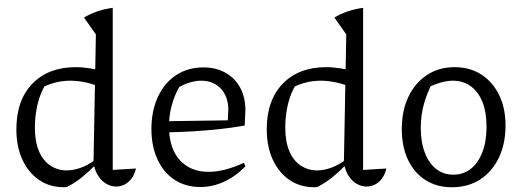

<svg xmlns="http://www.w3.org/2000/svg" viewBox="-20 -780 2198 809"><path d="M250 9Q190 9 145 -21.5Q100 -52 74.5 -107Q49 -162 49 -235Q49 -358 116.5 -427.5Q184 -497 299 -497Q329 -497 363 -491.5Q397 -486 433 -475L420 -407Q343 -440 276 -440Q240 -440 207 -430.5Q174 -421 141 -403L173 -426Q150 -389 138.5 -341.5Q127 -294 127 -242Q127 -184 144 -143.5Q161 -103 192 -82.5Q223 -62 261 -62Q289 -62 320 -73Q351 -84 383 -108V-86Q357 -59 327 -34.5Q297 -10 262 8Q259 8 256.5 8.5Q254 9 250 9ZM470 6Q448 6 428 -5.5Q408 -17 393.5 -39.5Q379 -62 374 -94L384 -635L334 -706Q361 -722 390 -732Q419 -742 455 -747V-64L553 -70Q547 -45 534.5 -28Q522 -11 505 -2.5Q488 6 470 6ZM411 -759 410 -760H411Z M824 8Q762 8 715.5 -22.5Q669 -53 643.5 -108.5Q618 -164 618 -237Q618 -312 645 -371Q672 -430 721.5 -463Q771 -496 837 -496Q890 -496 930 -473.5Q970 -451 992 -410.5Q1014 -370 1014 -316L1011 -251Q954 -241 901.5 -235.5Q849 -230 791.5 -226.5Q734 -223 664 -222V-269L940 -273L942 -317Q942 -373 910.5 -406.5Q879 -440 828 -440Q806 -440 781.5 -433Q757 -426 735 -413Q714 -376 703 -333.5Q692 -291 692 -249Q692 -156 737 -106Q782 -56 859 -56Q925 -56 1008 -94L1014 -79Q972 -36 923.5 -14Q875 8 824 8Z M1305 9Q1245 9 1200 -21.5Q1155 -52 1129.5 -107Q1104 -162 1104 -235Q1104 -358 1171.5 -427.5Q1239 -497 1354 -497Q1384 -497 1418 -491.5Q1452 -486 1488 -475L1475 -407Q1398 -440 1331 -440Q1295 -440 1262 -430.5Q1229 -421 1196 -403L1228 -426Q1205 -389 1193.5 -341.5Q1182 -294 1182 -242Q1182 -184 1199 -143.5Q1216 -103 1247 -82.5Q1278 -62 1316 -62Q1344 -62 1375 -73Q1406 -84 1438 -108V-86Q1412 -59 1382 -34.5Q1352 -10 1317 8Q1314 8 1311.5 8.5Q1309 9 1305 9ZM1525 6Q1503 6 1483 -5.5Q1463 -17 1448.5 -39.5Q1434 -62 1429 -94L1439 -635L1389 -706Q1416 -722 1445 -732Q1474 -742 1510 -747V-64L1608 -70Q1602 -45 1589.5 -28Q1577 -11 1560 -2.5Q1543 6 1525 6ZM1466 -759 1465 -760H1466Z M1884 9Q1820 9 1772.5 -21.5Q1725 -52 1699 -107Q1673 -162 1673 -236Q1673 -314 1701 -372.5Q1729 -431 1779 -464Q1829 -497 1895 -497Q1960 -497 2008 -466Q2056 -435 2083 -380Q2110 -325 2110 -251Q2110 -173 2081.5 -114.5Q2053 -56 2002.5 -23.5Q1952 9 1884 9ZM1890 -44Q1932 -44 1963 -68Q1994 -92 2012 -137.5Q2030 -183 2030 -246Q2030 -308 2012.5 -351Q1995 -394 1963 -417Q1931 -440 1888 -440Q1861 -440 1829.5 -430Q1798 -420 1760 -400L1803 -433Q1779 -388 1766 -341Q1753 -294 1753 -241Q1753 -180 1770.5 -135.5Q1788 -91 1818.5 -67.5Q1849 -44 1890 -44Z"/></svg>

Font: Piazzolla Thin
Style: Regular
Weight: 400
Version: Version 2.001